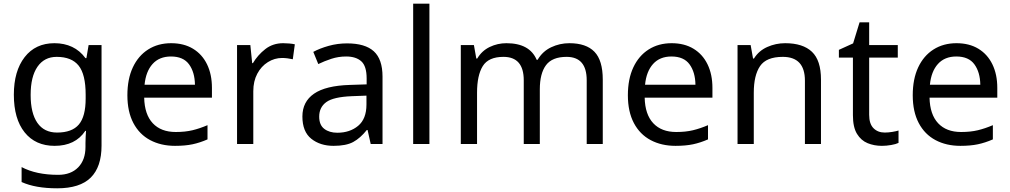

<svg xmlns="http://www.w3.org/2000/svg" viewBox="-20 -780 5473 1040"><path d="M275 -546Q328 -546 370.5 -526Q413 -506 443 -465H448L460 -536H530V9Q530 124 471.5 182Q413 240 290 240Q172 240 97 206V125Q176 167 295 167Q364 167 403.5 126.5Q443 86 443 16V-5Q443 -17 444 -39.5Q445 -62 446 -71H442Q388 10 276 10Q172 10 113.5 -63Q55 -136 55 -267Q55 -395 113.5 -470.5Q172 -546 275 -546ZM287 -472Q220 -472 183 -418.5Q146 -365 146 -266Q146 -167 182.5 -114.5Q219 -62 289 -62Q370 -62 407 -105.5Q444 -149 444 -246V-267Q444 -377 406 -424.5Q368 -472 287 -472Z M907 -546Q976 -546 1025.5 -516Q1075 -486 1101.5 -431.5Q1128 -377 1128 -304V-251H761Q763 -160 807.5 -112.5Q852 -65 932 -65Q983 -65 1022.5 -74.5Q1062 -84 1104 -102V-25Q1063 -7 1023 1.5Q983 10 928 10Q852 10 793.5 -21Q735 -52 702.5 -113.5Q670 -175 670 -264Q670 -352 699.5 -415Q729 -478 782.5 -512Q836 -546 907 -546ZM906 -474Q843 -474 806.5 -433.5Q770 -393 763 -321H1036Q1035 -389 1004 -431.5Q973 -474 906 -474Z M1514 -546Q1529 -546 1546.5 -544.5Q1564 -543 1577 -540L1566 -459Q1553 -462 1537.5 -464Q1522 -466 1508 -466Q1467 -466 1431 -443.5Q1395 -421 1373.5 -380.5Q1352 -340 1352 -286V0H1264V-536H1336L1346 -438H1350Q1376 -482 1417 -514Q1458 -546 1514 -546Z M1860 -545Q1958 -545 2005 -502Q2052 -459 2052 -365V0H1988L1971 -76H1967Q1932 -32 1893.5 -11Q1855 10 1787 10Q1714 10 1666 -28.5Q1618 -67 1618 -149Q1618 -229 1681 -272.5Q1744 -316 1875 -320L1966 -323V-355Q1966 -422 1937 -448Q1908 -474 1855 -474Q1813 -474 1775 -461.5Q1737 -449 1704 -433L1677 -499Q1712 -518 1760 -531.5Q1808 -545 1860 -545ZM1886 -259Q1786 -255 1747.5 -227Q1709 -199 1709 -148Q1709 -103 1736.5 -82Q1764 -61 1807 -61Q1875 -61 1920 -98.5Q1965 -136 1965 -214V-262Z M2306 0H2218V-760H2306Z M3064 -546Q3155 -546 3200 -499.5Q3245 -453 3245 -349V0H3158V-345Q3158 -472 3049 -472Q2971 -472 2937.5 -427Q2904 -382 2904 -296V0H2817V-345Q2817 -472 2707 -472Q2626 -472 2595 -422Q2564 -372 2564 -278V0H2476V-536H2547L2560 -463H2565Q2590 -505 2632.5 -525.5Q2675 -546 2723 -546Q2849 -546 2887 -456H2892Q2919 -502 2965.5 -524Q3012 -546 3064 -546Z M3618 -546Q3687 -546 3736.5 -516Q3786 -486 3812.5 -431.5Q3839 -377 3839 -304V-251H3472Q3474 -160 3518.5 -112.5Q3563 -65 3643 -65Q3694 -65 3733.5 -74.5Q3773 -84 3815 -102V-25Q3774 -7 3734 1.5Q3694 10 3639 10Q3563 10 3504.5 -21Q3446 -52 3413.5 -113.5Q3381 -175 3381 -264Q3381 -352 3410.5 -415Q3440 -478 3493.5 -512Q3547 -546 3618 -546ZM3617 -474Q3554 -474 3517.5 -433.5Q3481 -393 3474 -321H3747Q3746 -389 3715 -431.5Q3684 -474 3617 -474Z M4233 -546Q4329 -546 4378 -499.5Q4427 -453 4427 -349V0H4340V-343Q4340 -472 4220 -472Q4131 -472 4097 -422Q4063 -372 4063 -278V0H3975V-536H4046L4059 -463H4064Q4090 -505 4136 -525.5Q4182 -546 4233 -546Z M4772 -62Q4792 -62 4813 -65.5Q4834 -69 4847 -73V-6Q4833 1 4807 5.5Q4781 10 4757 10Q4715 10 4679.5 -4.5Q4644 -19 4622 -55Q4600 -91 4600 -156V-468H4524V-510L4601 -545L4636 -659H4688V-536H4843V-468H4688V-158Q4688 -109 4711.5 -85.5Q4735 -62 4772 -62Z M5161 -546Q5230 -546 5279.5 -516Q5329 -486 5355.5 -431.5Q5382 -377 5382 -304V-251H5015Q5017 -160 5061.5 -112.5Q5106 -65 5186 -65Q5237 -65 5276.5 -74.5Q5316 -84 5358 -102V-25Q5317 -7 5277 1.5Q5237 10 5182 10Q5106 10 5047.5 -21Q4989 -52 4956.5 -113.5Q4924 -175 4924 -264Q4924 -352 4953.5 -415Q4983 -478 5036.5 -512Q5090 -546 5161 -546ZM5160 -474Q5097 -474 5060.5 -433.5Q5024 -393 5017 -321H5290Q5289 -389 5258 -431.5Q5227 -474 5160 -474Z"/></svg>

Font: Noto Sans Old Sogdian
Style: Regular
Weight: 400
Designer: Monotype Design Team
Foundry: Monotype Imaging Inc.
Version: Version 2.002; ttfautohint (v1.8.4.7-5d5b)